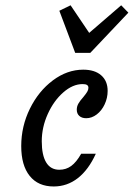

<svg xmlns="http://www.w3.org/2000/svg" viewBox="-20 -687 501 719"><path d="M59.5 -139.9Q59.5 -214 91.9 -279.9Q124.3 -345.8 178 -386Q231.7 -426.1 291.7 -426.1Q334.8 -426.1 358.9 -405Q383.1 -383.9 383.1 -346.7Q383.1 -320.1 371.9 -296.3Q360.8 -272.5 342.2 -258.4Q323.6 -244.3 303 -244.3Q286.5 -244.3 277 -252.9Q267.5 -261.4 267.5 -276.2Q267.5 -288.5 273.7 -299.3Q279.9 -310.1 292.2 -323.7Q302.1 -335.8 306.6 -343.3Q311.1 -350.9 311.1 -358.2Q311.1 -365.6 305.8 -368.8Q300.6 -372.1 289.3 -372.1Q252.4 -372.1 216.8 -340.8Q181.2 -309.6 158.8 -259.9Q136.4 -210.2 136.4 -157.9Q136.4 -105.8 153.1 -78.5Q169.7 -51.3 202.2 -51.3Q227.3 -51.3 246.7 -65.5Q266.2 -79.7 284 -111.3H338.8Q311.7 -51.4 271.6 -20Q231.5 11.3 181.1 11.3Q122.9 11.3 91.2 -28.2Q59.5 -67.7 59.5 -139.9ZM460.7 -639.6 318.1 -489H261.6L202.2 -646.7L244.3 -667.2L329.7 -540.6L283.1 -537.2L433.8 -667.2Z"/></svg>

Font: Playfair Micro SmCond SmLight
Style: Italic
Weight: 360
Width: 4
Italic angle: -15.6°
Designer: Claus Eggers Sørensen
Foundry: Claus Eggers Sørensen
Version: Version 2.203;Glyphs 3.3 (3326)